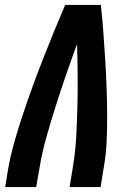

<svg xmlns="http://www.w3.org/2000/svg" viewBox="-20 -755 540 775"><path d="M1 0 13 -74Q23 -130 39 -185.5Q55 -241 73.5 -296.5Q92 -352 112 -407Q132 -462 153.5 -517Q175 -572 197.5 -626.5Q220 -681 243 -735H387Q393 -681 397 -626.5Q401 -572 404.5 -517Q408 -462 410 -407Q412 -352 412.5 -296.5Q413 -241 410.5 -185Q408 -129 398 -74L386 0H261L273 -74Q284 -137 287.5 -200.5Q291 -264 292.5 -327Q294 -390 293.5 -452.5Q293 -515 291 -577Q268 -515 246.5 -452.5Q225 -390 205 -327Q185 -264 167 -200.5Q149 -137 139 -74L126 0Z"/></svg>

Font: Iosevka Curly XBdObl
Style: Regular
Weight: 800
Italic angle: -9°
Monospace: yes
Designer: Belleve Invis
Foundry: Belleve Invis
Version: Version 11.1.0; ttfautohint (v1.8.3)